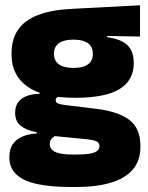

<svg xmlns="http://www.w3.org/2000/svg" viewBox="-20 -536 577 748"><path d="M272.5 -155Q147.5 -155 86.2 -199.2Q25 -243.5 25 -322V-328Q25 -383 50.2 -420Q75.5 -457 127.5 -477.2Q179.5 -497.5 259.5 -501.5L525.5 -515.5V-393.5L397.5 -396V-391Q433 -386.5 456 -374.5Q479 -362.5 490 -342Q501 -321.5 501 -291.5V-288.5Q501 -223.5 446 -189.2Q391 -155 272.5 -155ZM263.5 66H280Q313 66 332 62.2Q351 58.5 359.2 51.2Q367.5 44 367.5 34V33Q367.5 19 354.2 13.8Q341 8.5 318 6.5L171 -8L208.5 -10.5Q198 -8.5 190.2 -3.8Q182.5 1 178.2 8.2Q174 15.5 174 25.5V26.5Q174 38.5 182.8 47.5Q191.5 56.5 211.2 61.2Q231 66 263.5 66ZM255.5 192.5Q178.5 192.5 125 181Q71.5 169.5 44 144Q16.5 118.5 16.5 77V75Q16.5 46.5 29 27Q41.5 7.5 65.5 -3.2Q89.5 -14 123 -16V-21Q83.5 -28 61.2 -45.5Q39 -63 39 -96V-97Q39 -121 50.2 -137Q61.5 -153 82.8 -161.5Q104 -170 134 -170.5V-190L251.5 -160H220Q208 -160 202.5 -156.5Q197 -153 197 -146V-145.5Q197 -136 206.5 -132.5Q216 -129 236.5 -126.5L352 -112.5Q440 -102 483.5 -69.2Q527 -36.5 527 33V36.5Q527 89.5 497.8 124Q468.5 158.5 412.5 175.5Q356.5 192.5 276 192.5ZM266 -271.5Q292 -271.5 308.5 -277.8Q325 -284 333.2 -296Q341.5 -308 341.5 -325V-328Q341.5 -345 333.2 -357Q325 -369 308.5 -375.2Q292 -381.5 266 -381.5Q240.5 -381.5 223.8 -375.2Q207 -369 198.8 -357.2Q190.5 -345.5 190.5 -328V-325Q190.5 -308 198.8 -296Q207 -284 223.8 -277.8Q240.5 -271.5 266 -271.5Z"/></svg>

Font: Anek Telugu ExtraBold
Style: Regular
Weight: 800
Designer: Omkar Bhoir (Telugu), Yesha Goshar (Latin)
Foundry: Ek Type
Version: Version 1.003